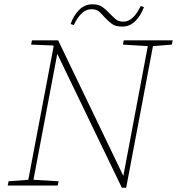

<svg xmlns="http://www.w3.org/2000/svg" viewBox="-20 -865 825 895"><path d="M553 -657 557 -677H785L781 -657L693 -650L572 -10V-9L568 10H548L247 -614L136 -27L253 -20L249 0H16L20 -20L112 -27L230 -649L228 -653L125 -657L129 -677H251L555 -45L669 -650ZM309 -753Q323 -793 349 -819Q375 -845 411 -845Q440 -845 457.5 -832.5Q475 -820 491 -802Q507 -786 520 -775Q533 -764 555 -764Q601 -764 636 -837L651 -832Q637 -793 611 -767Q585 -741 550 -741Q519 -741 502.5 -753Q486 -765 469 -783Q453 -802 440.5 -812Q428 -822 406 -822Q381 -822 361 -803Q341 -784 324 -748Z"/></svg>

Font: Source Serif Pro ExtraLight
Style: Italic
Weight: 200
Italic angle: -12°
Designer: Frank Grießhammer
Foundry: Adobe Systems Incorporated
Version: Version 3.001;hotconv 1.0.111;makeotfexe 2.5.65597